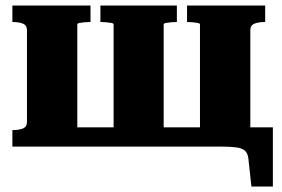

<svg xmlns="http://www.w3.org/2000/svg" viewBox="-20 -533 1027 698"><path d="M78 -423Q78 -441 63.5 -447Q49 -453 26 -453H25V-513H309V-453H306Q297 -453 286.5 -452Q276 -451 268.5 -449.5Q261 -448 261 -444V0H25V-60H26Q49 -60 63.5 -66Q78 -72 78 -90ZM707 -444Q707 -448 699.5 -449.5Q692 -451 681.5 -452Q671 -453 662 -453H660V-513H944V-453H942Q920 -453 905 -447Q890 -441 890 -423V0H707ZM735 0V-70H972V145H894L883 44Q881 25 871 15.5Q861 6 840.5 3Q820 0 787 0ZM211 0V-70H772V0ZM345 -453V-513H623V-453H621Q612 -453 601.5 -452Q591 -451 583 -449.5Q575 -448 575 -444V0H393V-444Q393 -448 385.5 -449.5Q378 -451 367 -452Q356 -453 348 -453Z"/></svg>

Font: Roboto Serif 36pt
Style: Bold
Weight: 700
Version: Version 1.008